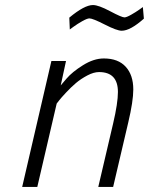

<svg xmlns="http://www.w3.org/2000/svg" viewBox="-20 -742 591 762"><path d="M547 -714 533 -704C523.7 -697.3 512.8 -690.5 500.5 -683.5C488.2 -676.5 479.3 -673 474 -673C466.7 -673 447.7 -681.2 417 -697.5C386.3 -713.8 363.7 -722 349 -722C326.3 -722 295 -705.3 255 -672L257 -625L272 -636C282 -643.3 293.5 -650.7 306.5 -658C319.5 -665.3 329 -669 335 -669C343.7 -669 364 -660.8 396 -644.5C428 -628.2 450.3 -620 463 -620C485.7 -620 515 -636 551 -668ZM184 -500H242L221 -403L244 -430C258.7 -447.3 280.3 -465 309 -483C337.7 -501 365.3 -510 392 -510C430 -510 459 -499 479 -477C499 -455 509 -425 509 -387C509 -355.7 502.3 -312 489 -256L429 0H370L429 -252C441.7 -306 448 -347.7 448 -377C448 -429.7 423 -456 373 -456C359 -456 343.5 -451.5 326.5 -442.5C309.5 -433.5 294.5 -423.5 281.5 -412.5C268.5 -401.5 255.3 -388.8 242 -374.5C228.7 -360.2 219.8 -350.2 215.5 -344.5L205 -331L128 0H68Z"/></svg>

Font: RazerF5 Light
Style: Italic
Weight: 300
Foundry: Razer Inc.
Version: Version 2